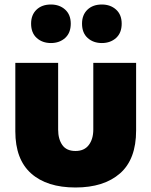

<svg xmlns="http://www.w3.org/2000/svg" viewBox="-20 -820 671 852"><path d="M118 -715Q118 -674 143 -651.5Q168 -629 206 -629Q244 -629 269 -651.5Q294 -674 294 -715Q294 -755 269 -777.5Q244 -800 206 -800Q166 -800 142 -777Q118 -754 118 -715ZM344 -715Q344 -674 369 -651.5Q394 -629 432 -629Q470 -629 495 -651.5Q520 -674 520 -715Q520 -755 495 -777.5Q470 -800 432 -800Q392 -800 368 -777Q344 -754 344 -715ZM394 -541V-245Q394 -203 374 -176.5Q354 -150 315 -150Q275 -150 256.5 -176.5Q238 -203 238 -245V-541H48V-237Q48 -113 118 -50.5Q188 12 315 12Q441 12 512.5 -50.5Q584 -113 584 -241V-541Z"/></svg>

Font: Geom Black
Style: Bold
Weight: 900
Version: Version 1.102